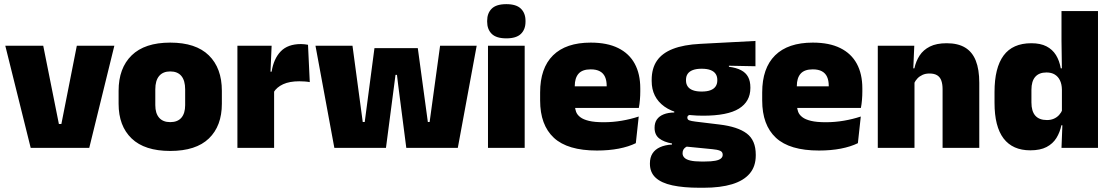

<svg xmlns="http://www.w3.org/2000/svg" viewBox="-20 -713 5362 926"><path d="M264 -115H276L350.5 -492.5H531.5L410.5 0H128L5.5 -492.5H188.5Z M801 15Q677.5 15 614.8 -45.2Q552 -105.5 552 -212.5V-275Q552 -384.5 615 -446Q678 -507.5 801 -507.5Q924.5 -507.5 987.2 -446Q1050 -384.5 1050 -275V-212.5Q1050 -105.5 987.5 -45.2Q925 15 801 15ZM801 -124Q836.5 -124 854.8 -145.2Q873 -166.5 873 -206V-282Q873 -324.5 854.8 -346.5Q836.5 -368.5 801 -368.5Q766 -368.5 747.5 -346.5Q729 -324.5 729 -282V-206Q729 -166.5 747.5 -145.2Q766 -124 801 -124Z M1299.5 -267.5 1248.5 -367.5H1290Q1300 -430 1334 -465.2Q1368 -500.5 1431.5 -500.5Q1441 -500.5 1449.2 -499.5Q1457.5 -498.5 1465.5 -497L1474 -317Q1464 -319 1450.2 -320Q1436.5 -321 1423.5 -321Q1376.5 -321 1345.5 -306.8Q1314.5 -292.5 1299.5 -267.5ZM1302 0H1125V-492.5H1290L1283 -329.5H1302Z M1841.5 0H1592.5L1501.5 -492.5H1680L1729.5 -124.5H1739L1786 -481H1995L2043.5 -124.5H2052L2102.5 -492.5H2279L2188 0H1939.5L1900.5 -302L1894.5 -352H1887.5L1881 -302Z M2510.5 0H2333.5V-492.5H2510.5ZM2422 -528Q2373.5 -528 2351.5 -549.8Q2329.5 -571.5 2329.5 -608.5V-612.5Q2329.5 -649.5 2351.5 -671.2Q2373.5 -693 2422 -693Q2470 -693 2492.2 -671.2Q2514.5 -649.5 2514.5 -612.5V-608.5Q2514.5 -571 2492.2 -549.5Q2470 -528 2422 -528Z M2859 13Q2717.5 13 2651.2 -48.5Q2585 -110 2585 -228.5V-267Q2585 -384.5 2647.2 -446Q2709.5 -507.5 2829 -507.5Q2908.5 -507.5 2961.5 -481.2Q3014.5 -455 3041.2 -405.8Q3068 -356.5 3068 -287V-271.5Q3068 -251.5 3066.2 -230.8Q3064.5 -210 3061 -192.5H2902.5Q2904.5 -223 2905.2 -250Q2906 -277 2906 -298.5Q2906 -324.5 2898 -342.2Q2890 -360 2873 -369.2Q2856 -378.5 2829 -378.5Q2788.5 -378.5 2770.2 -357.5Q2752 -336.5 2752 -298V-253.5L2753 -234.5V-203.5Q2753 -188 2758.5 -173.5Q2764 -159 2778.8 -147.8Q2793.5 -136.5 2820.8 -130Q2848 -123.5 2891.5 -123.5Q2936 -123.5 2978.5 -130.8Q3021 -138 3060.5 -151L3046.5 -22.5Q3012 -5.5 2964.2 3.8Q2916.5 13 2859 13ZM3025.5 -192.5H2678.5V-296.5H3025.5Z M3370.5 -155Q3245.5 -155 3184.2 -199.2Q3123 -243.5 3123 -322V-328Q3123 -383 3148.2 -420Q3173.5 -457 3225.5 -477.2Q3277.5 -497.5 3357.5 -501.5L3623.5 -515.5V-393.5L3495.5 -396V-391Q3531 -386.5 3554 -374.5Q3577 -362.5 3588 -342Q3599 -321.5 3599 -291.5V-288.5Q3599 -223.5 3544 -189.2Q3489 -155 3370.5 -155ZM3361.5 66H3378Q3411 66 3430 62.2Q3449 58.5 3457.2 51.2Q3465.5 44 3465.5 34V33Q3465.5 19 3452.2 13.8Q3439 8.5 3416 6.5L3269 -8L3306.5 -10.5Q3296 -8.5 3288.2 -3.8Q3280.5 1 3276.2 8.2Q3272 15.5 3272 25.5V26.5Q3272 38.5 3280.8 47.5Q3289.5 56.5 3309.2 61.2Q3329 66 3361.5 66ZM3374 192.5H3353.5Q3276.5 192.5 3223 181Q3169.5 169.5 3142 144Q3114.5 118.5 3114.5 77V75Q3114.5 46.5 3127 27Q3139.5 7.5 3163.5 -3.2Q3187.5 -14 3221 -16V-21Q3181.5 -28 3159.2 -45.5Q3137 -63 3137 -96V-97Q3137 -121 3148.2 -137Q3159.5 -153 3180.8 -161.5Q3202 -170 3232 -170.5V-190L3349.5 -160H3318Q3306 -160 3300.5 -156.5Q3295 -153 3295 -146V-145.5Q3295 -136 3304.5 -132.5Q3314 -129 3334.5 -126.5L3450 -112.5Q3538 -102 3581.5 -69.2Q3625 -36.5 3625 33V36.5Q3625 89.5 3595.8 124Q3566.5 158.5 3510.5 175.5Q3454.5 192.5 3374 192.5ZM3364 -271.5Q3390 -271.5 3406.5 -277.8Q3423 -284 3431.2 -296Q3439.5 -308 3439.5 -325V-328Q3439.5 -345 3431.2 -357Q3423 -369 3406.5 -375.2Q3390 -381.5 3364 -381.5Q3338.5 -381.5 3321.8 -375.2Q3305 -369 3296.8 -357.2Q3288.5 -345.5 3288.5 -328V-325Q3288.5 -308 3296.8 -296Q3305 -284 3321.8 -277.8Q3338.5 -271.5 3364 -271.5Z M3930 13Q3788.5 13 3722.2 -48.5Q3656 -110 3656 -228.5V-267Q3656 -384.5 3718.2 -446Q3780.5 -507.5 3900 -507.5Q3979.5 -507.5 4032.5 -481.2Q4085.5 -455 4112.2 -405.8Q4139 -356.5 4139 -287V-271.5Q4139 -251.5 4137.2 -230.8Q4135.5 -210 4132 -192.5H3973.5Q3975.5 -223 3976.2 -250Q3977 -277 3977 -298.5Q3977 -324.5 3969 -342.2Q3961 -360 3944 -369.2Q3927 -378.5 3900 -378.5Q3859.5 -378.5 3841.2 -357.5Q3823 -336.5 3823 -298V-253.5L3824 -234.5V-203.5Q3824 -188 3829.5 -173.5Q3835 -159 3849.8 -147.8Q3864.5 -136.5 3891.8 -130Q3919 -123.5 3962.5 -123.5Q4007 -123.5 4049.5 -130.8Q4092 -138 4131.5 -151L4117.5 -22.5Q4083 -5.5 4035.2 3.8Q3987.5 13 3930 13ZM4096.5 -192.5H3749.5V-296.5H4096.5Z M4703 0H4526V-283Q4526 -306.5 4520.2 -323.5Q4514.5 -340.5 4500.5 -349.5Q4486.5 -358.5 4462.5 -358.5Q4444 -358.5 4429.5 -352Q4415 -345.5 4404.8 -334.8Q4394.5 -324 4388.5 -310.5L4361.5 -383.5H4390Q4397.5 -418 4415.2 -445.2Q4433 -472.5 4464.8 -488.5Q4496.5 -504.5 4546 -504.5Q4600 -504.5 4634.8 -483.5Q4669.5 -462.5 4686.2 -420.2Q4703 -378 4703 -313.5ZM4390.5 0H4213.5V-492.5H4389.5L4384 -366L4390.5 -348Z M4949 12Q4864 12 4820.2 -45.2Q4776.5 -102.5 4776.5 -217V-269.5Q4776.5 -386 4820.2 -445.2Q4864 -504.5 4954 -504.5Q4998 -504.5 5027 -489.5Q5056 -474.5 5072.8 -447.5Q5089.5 -420.5 5096 -383.5H5141.5L5101.5 -281Q5101 -307 5092.2 -325.2Q5083.5 -343.5 5067.2 -353.5Q5051 -363.5 5027 -363.5Q4991.5 -363.5 4973 -342.5Q4954.5 -321.5 4954.5 -279.5V-219Q4954.5 -176.5 4973.2 -155.2Q4992 -134 5029.5 -134Q5048 -134 5062.8 -140.5Q5077.5 -147 5088 -158.5Q5098.5 -170 5104.5 -185L5148 -109H5099Q5092 -75 5075 -47.5Q5058 -20 5027.5 -4Q4997 12 4949 12ZM5275.5 0H5099.5L5104.5 -128.5L5101.5 -153V-350V-372.5L5099.5 -517V-659.5H5275.5Z"/></svg>

Font: Anek Malayalam Medium ExtraBold
Style: Regular
Weight: 800
Version: Version 1.003